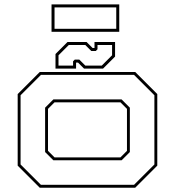

<svg xmlns="http://www.w3.org/2000/svg" viewBox="-20 -876 816 896"><path d="M165.5 0 62.5 -103V-437L165.5 -540H611L714 -437V-103L611 0ZM171 -13.5H605.5L700.5 -108.5V-431.5L605.5 -526.5H171L76 -431.5V-108.5ZM229 -128 190.5 -166.5V-373.5L229 -412H547.5L586 -373.5V-166.5L547.5 -128ZM234.5 -141.5H542L572.5 -172V-368L542 -398.5H234.5L204 -368V-172ZM239 -556V-624L295 -680H384L412 -652H421V-680H517V-612L461 -556H372L344 -584H335V-556ZM253 -570H321V-590L329 -598H350L378 -570H455L503 -618V-666H435V-646L427 -638H406L378 -666H301L253 -618ZM220.5 -727.5V-855.5H536.5V-727.5ZM234.5 -741.5H522.5V-841.5H234.5Z"/></svg>

Font: Tourney Expanded Thin
Style: Regular
Weight: 100
Width: 7
Designer: Tyler Finck
Foundry: Etcetera Type Co
Version: Version 1.010; ttfautohint (v1.8.3)